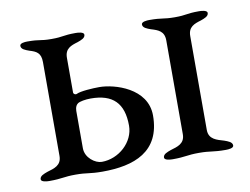

<svg xmlns="http://www.w3.org/2000/svg" viewBox="-54 -476 718 552"><g transform="rotate(-10 305.0 -200.0)"><path d="M375 -131C375 -211 281 -238 237 -238C218 -238 182 -236 170 -230C166 -228 160 -231 160 -236V-337C160 -364 178 -370 198 -376C209 -380 221 -384 221 -394C221 -402 204 -403 197 -403C159 -403 161 -398 126 -398C91 -398 95 -403 56 -403C48 -403 34 -402 34 -394C34 -384 46 -380 57 -376C77 -370 90 -364 90 -337V-63C90 -35 68 -30 48 -24C37 -20 25 -16 25 -6C25 2 42 3 49 3C87 3 91 -2 126 -2C161 -2 165 3 204 3C297 3 375 -25 375 -131ZM169 -203C175 -207 191 -210 207 -210C271 -210 302 -180 302 -114C302 -66 257 -25 207 -25C188 -25 160 -45 160 -73V-177C160 -182 159 -196 169 -203ZM520 -63V-337C520 -364 538 -370 558 -376C569 -380 581 -384 581 -394C581 -402 564 -403 557 -403C519 -403 521 -398 486 -398C451 -398 451 -403 412 -403C405 -403 389 -402 389 -394C389 -384 401 -380 412 -376C432 -370 450 -364 450 -337V-63C450 -35 428 -30 408 -24C397 -20 385 -16 385 -6C385 2 402 3 409 3C447 3 451 -2 486 -2C521 -2 525 3 564 3C572 3 587 2 587 -6C587 -16 575 -20 564 -24C544 -30 520 -35 520 -63Z"/></g></svg>

Font: EB Garamond SC 08
Style: Regular
Weight: 400
Version: Version 0.016